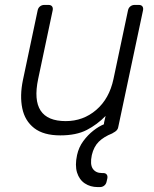

<svg xmlns="http://www.w3.org/2000/svg" viewBox="-20 -540 625 780"><path d="M377 220Q347 220 324.5 205Q302 190 293 161Q284 132 293 90Q300 58 318.5 33Q337 8 359.5 -9.5Q382 -27 402 -35Q402 -37 402.5 -39Q403 -41 403 -43L409 -69Q375 -34 332.5 -12Q290 10 225 10Q157 10 119 -19.5Q81 -49 70.5 -100Q60 -151 73 -214L133 -498Q135 -508 142.5 -514Q150 -520 160 -520H177Q187 -520 191.5 -514Q196 -508 194 -498L135 -219Q99 -48 247 -48Q318 -48 371 -93.5Q424 -139 441 -219L500 -498Q502 -508 509.5 -514Q517 -520 527 -520H544Q554 -520 558.5 -514Q563 -508 561 -498L460 -22Q459 -16 454 -10.5Q449 -5 439 0L436 2Q401 16 381 36Q361 56 353 90Q345 128 357 145.5Q369 163 394 163H399Q409 163 413.5 169Q418 175 416 185L413 198Q411 208 403.5 214Q396 220 386 220Z"/></svg>

Font: Rubik Light
Style: Italic
Weight: 300
Italic angle: -12°
Designer: Hubert and Fischer
Foundry: Hubert and Fischer
Version: Version 2.300;gftools[0.9.30]